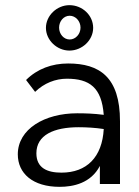

<svg xmlns="http://www.w3.org/2000/svg" viewBox="-20 -713 540 744"><path d="M249 -517C298 -517 341 -557 341 -605C341 -654 299 -693 249 -693C201 -693 158 -653 158 -605C158 -557 201 -517 249 -517ZM250 -560C227 -560 209 -581 209 -606C209 -631 227 -652 250 -652C273 -652 292 -631 292 -606C292 -581 273 -560 250 -560ZM211 11C264 11 332 -3 367 -70V0H445V-243C445 -415 365 -467 244 -467C181 -467 124 -446 81 -403L116 -357C151 -391 195 -408 239 -408C327 -408 374 -374 382 -268C344 -273 310 -274 279 -274C153 -274 49 -213 49 -115C49 -41 107 11 211 11ZM121 -119C121 -190 189 -220 285 -220C315 -220 350 -218 382 -213C376 -104 316 -44 218 -44C163 -44 121 -62 121 -119Z"/></svg>

Font: Inconsolata Thin
Style: Regular
Weight: 100
Monospace: yes
Designer: Raph Levien, Cyreal, Brenton Simpson
Foundry: Raph Levien, Cyreal, Google
Version: Version 3.100